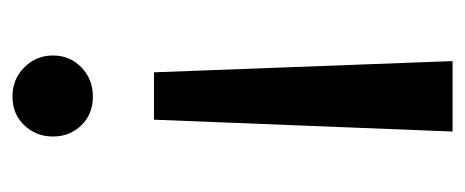

<svg xmlns="http://www.w3.org/2000/svg" viewBox="-239 -501 746 308"><g transform="rotate(90 134.0 -347.0)"><path d="M96 -221 78 -700H191L172 -221ZM135 6Q107 6 88 -13Q69 -32 69 -59Q69 -86 88 -104.5Q107 -123 135 -123Q163 -123 181 -104.5Q199 -86 199 -59Q199 -32 181 -13Q163 6 135 6Z"/></g></svg>

Font: Montserrat Z Med
Style: Regular
Weight: 500
Designer: Julieta Ulanovsky
Foundry: Julieta Ulanovsky
Version: Version 8.000